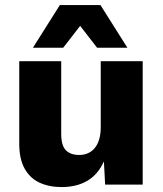

<svg xmlns="http://www.w3.org/2000/svg" viewBox="-20 -748 659 778"><path d="M229.6 10Q179.2 10 140.6 -7.7Q102 -25.4 80 -64.4Q58 -103.4 58 -166V-500H228V-206.2Q228 -158.4 246.9 -139.2Q265.8 -120 301.2 -120Q319 -120 334.9 -126.5Q350.8 -133 362.7 -146.6Q374.6 -160.2 381.4 -181.7Q388.2 -203.2 388.2 -232.2V-500H558.2V0H406L401 -94Q377.4 -41.2 334.1 -15.6Q290.8 10 229.6 10ZM496.2 -554.6H373.4L304.8 -643.2L236.2 -554.6H113.4L222.6 -727.6H387Z"/></svg>

Font: Work Sans
Style: Regular
Weight: 400
Designer: Wei Huang
Foundry: Wei Huang
Version: Version 2.006; ttfautohint (v1.8.1.43-b0c9)